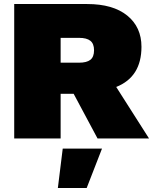

<svg xmlns="http://www.w3.org/2000/svg" viewBox="-20 -680 752 943"><path d="M408.2 -660.2Q535.2 -660.2 605 -603.5Q674.8 -546.9 674.8 -450.2Q674.8 -302.2 550.8 -252.9L711.9 0H459L341.8 -219.2H277.8V0H49.8V-660.2ZM368.2 -372.1Q405.8 -372.1 423.8 -386.2Q441.9 -400.4 441.9 -433.1Q441.9 -465.3 423.8 -479.7Q405.8 -494.1 368.2 -494.1H277.8V-372.1ZM481 49.8 405.8 243.2H264.2L288.1 49.8Z"/></svg>

Font: Work Sans Black
Style: Regular
Weight: 900
Designer: Wei Huang
Foundry: Wei Huang
Version: Version 2.012